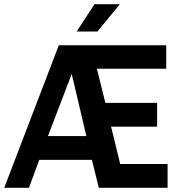

<svg xmlns="http://www.w3.org/2000/svg" viewBox="-28 -897 861 917"><path d="M544.7 -877.1 437 -746.3H338L423.5 -877.1ZM722.4 -405.7V-291.9H502.6L546 -113.8H772.4V0H444L410.9 -133.4H159.4L110.3 0H-7.8L252.8 -680.7H765.9V-568.6H434.8L475.2 -405.7ZM314.5 -543.9 201.1 -247.2H384.4Z"/></svg>

Font: Puralecka Narrow
Style: Bold
Weight: 700
Designer: Hector Gatti, Marcela Romero, Pablo Cosgaya and Nicolas Silva
Version: Version 1.004;PS 001.004;hotconv 1.0.70;makeotf.lib2.5.58329